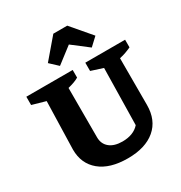

<svg xmlns="http://www.w3.org/2000/svg" viewBox="-216 -1099 1195 1266"><g transform="rotate(-30 382.0 -466.0)"><path d="M390 13Q254 13 179 -49Q104 -111 104 -218L114 -582L12 -611V-674H365V-616Q348 -606 328.5 -599Q309 -592 282 -585V-209Q282 -159 317 -130Q352 -101 415 -101Q456 -101 488.5 -113.5Q521 -126 543 -151L551 -582L461 -611V-674H764V-616Q743 -606 720.5 -598Q698 -590 674 -585V-230Q674 -114 599 -50.5Q524 13 390 13ZM480 -945 608 -795 548 -739 427 -832 306 -739 246 -795 374 -945Z"/></g></svg>

Font: Piazzolla Thin Black
Style: Regular
Weight: 900
Version: Version 2.005